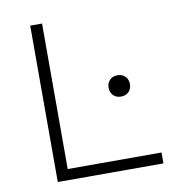

<svg xmlns="http://www.w3.org/2000/svg" viewBox="-76 -729 735 798"><g transform="rotate(-10 291.5 -330.0)"><path d="M154 -46H550V0H104V-660H154ZM425 -394Q445 -394 457.5 -381.5Q470 -369 470 -349Q470 -329 457.5 -316.5Q445 -304 425 -304Q405 -304 392.5 -316.5Q380 -329 380 -349Q380 -369 392.5 -381.5Q405 -394 425 -394Z"/></g></svg>

Font: Work Sans Light
Style: Regular
Weight: 300
Designer: Wei Huang
Foundry: Wei Huang
Version: Version 2.012; ttfautohint (v1.8.3)